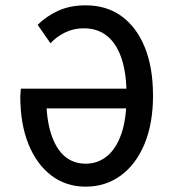

<svg xmlns="http://www.w3.org/2000/svg" viewBox="-20 -687 640 719"><path d="M301 12Q227 12 172 -30Q117 -72 86.5 -147.5Q56 -223 56 -326Q56 -334 57 -341Q58 -348 58 -355H477V-281H132L153 -329Q153 -241 171.5 -185Q190 -129 222.5 -101.5Q255 -74 301 -74Q346 -74 380.5 -102Q415 -130 434.5 -186Q454 -242 454 -329Q454 -411 435.5 -467Q417 -523 381.5 -552Q346 -581 294 -581Q256 -581 224 -565.5Q192 -550 169 -525L121 -594Q153 -626 197.5 -646.5Q242 -667 301 -667Q379 -667 435 -626.5Q491 -586 522 -510.5Q553 -435 553 -329Q553 -224 521 -147.5Q489 -71 432 -29.5Q375 12 301 12Z"/></svg>

Font: Source Code Pro ExtraLight Medium
Style: Regular
Weight: 500
Monospace: yes
Version: Version 1.018;hotconv 1.0.116;makeotfexe 2.5.65601